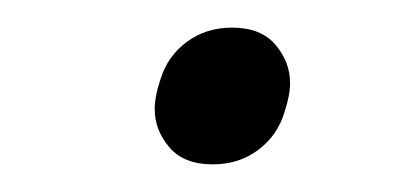

<svg xmlns="http://www.w3.org/2000/svg" viewBox="-20 -374 303 139"><path d="M134 -255Q113 -255 102.5 -267.5Q92 -280 92 -295Q92 -304 96 -316Q101 -333 115 -343.5Q129 -354 148 -354Q169 -354 179.5 -341.5Q190 -329 190 -314Q190 -305 186 -293Q181 -276 167 -265.5Q153 -255 134 -255Z"/></svg>

Font: IBM Plex Serif Light
Style: Italic
Weight: 300
Italic angle: -14°
Designer: Mike Abbink, Paul van der Laan, Pieter van Rosmalen
Foundry: Bold Monday
Version: Version 3.001